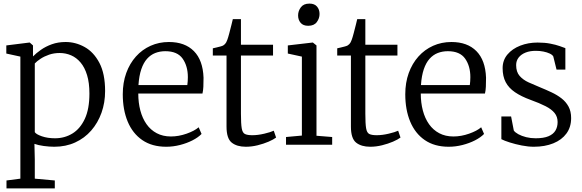

<svg xmlns="http://www.w3.org/2000/svg" viewBox="-20 -803 3231 1065"><path d="M16 242V198L93 188V-489L15 -506V-551L143 -567H145L163 -551V-490Q180.5 -508 206.8 -526.5Q233 -545 267.5 -557.5Q302 -570 344 -570Q399.5 -570 449.8 -542Q500 -514 531.5 -454Q563 -394 563 -298Q563 -233.5 543 -177.5Q523 -121.5 486 -79Q449 -36.5 397 -12.8Q345 11 281 11Q254 11 222.8 6.8Q191.5 2.5 171 -5L173 80V188L284 198V242ZM285 -36Q338.5 -36 381.8 -62.5Q425 -89 450.5 -143.8Q476 -198.5 476 -284Q476 -343.5 463 -386.2Q450 -429 427 -456.2Q404 -483.5 374.2 -496.2Q344.5 -509 311 -509Q279.5 -509 252.5 -499.8Q225.5 -490.5 205 -477Q184.5 -463.5 173 -451V-70Q180.5 -58 212.2 -47Q244 -36 285 -36Z M902 11Q823 11 769.2 -26Q715.5 -63 688.2 -128.8Q661 -194.5 661 -280Q661 -344.5 680.2 -397.8Q699.5 -451 734 -489.5Q768.5 -528 815.2 -549Q862 -570 917 -570Q1005.5 -570 1055.5 -519.5Q1105.5 -469 1109 -372Q1109 -343.5 1108 -322Q1107 -300.5 1103 -284H747Q747 -233.5 758.5 -190Q770 -146.5 792.8 -114.2Q815.5 -82 849.5 -64Q883.5 -46 928 -46Q971 -46 1015 -61.5Q1059 -77 1082 -97L1098 -60Q1079 -40.5 1047.8 -24.5Q1016.5 -8.5 978.5 1.2Q940.5 11 902 11ZM748 -331H1019Q1020.5 -339 1021.2 -352.5Q1022 -366 1022 -375Q1022 -436.5 993 -477.8Q964 -519 897 -519Q867 -519 841.2 -509Q815.5 -499 795.8 -477Q776 -455 763.8 -419Q751.5 -383 748 -331Z M1343.5 11Q1294 11 1265.2 -12Q1236.5 -35 1236.5 -101V-495H1160.5V-535Q1169.5 -537 1181.5 -539.8Q1193.5 -542.5 1204 -545.5Q1214.5 -548.5 1218.5 -551Q1224 -554.5 1227.8 -558.5Q1231.5 -562.5 1234.8 -568.2Q1238 -574 1241 -582.5Q1245.5 -594.5 1251.8 -618.5Q1258 -642.5 1263.8 -665.2Q1269.5 -688 1271.5 -697H1316.5V-555H1494.5V-495H1316.5V-172Q1316.5 -116.5 1320.8 -91.5Q1325 -66.5 1338.5 -59.8Q1352 -53 1379.5 -53Q1410.5 -53 1446.2 -61.5Q1482 -70 1498.5 -78L1511.5 -40Q1497 -29 1469.8 -17.2Q1442.5 -5.5 1409.2 2.8Q1376 11 1343.5 11Z M1566.5 0V-43L1654.5 -51V-489L1576.5 -506V-551L1713.5 -567H1715.5L1735.5 -551V-50L1822.5 -43V0ZM1689 -660Q1661.5 -660 1647.5 -676.5Q1633.5 -693 1633.5 -717.5Q1633.5 -742 1648.8 -762.5Q1664 -783 1696 -783H1697Q1724.5 -783 1738.5 -766.5Q1752.5 -750 1752.5 -725.5Q1752.5 -701 1737.2 -680.5Q1722 -660 1690 -660Z M2033.5 11Q1984 11 1955.2 -12Q1926.5 -35 1926.5 -101V-495H1850.5V-535Q1859.5 -537 1871.5 -539.8Q1883.5 -542.5 1894 -545.5Q1904.5 -548.5 1908.5 -551Q1914 -554.5 1917.8 -558.5Q1921.5 -562.5 1924.8 -568.2Q1928 -574 1931 -582.5Q1935.5 -594.5 1941.8 -618.5Q1948 -642.5 1953.8 -665.2Q1959.5 -688 1961.5 -697H2006.5V-555H2184.5V-495H2006.5V-172Q2006.5 -116.5 2010.8 -91.5Q2015 -66.5 2028.5 -59.8Q2042 -53 2069.5 -53Q2100.5 -53 2136.2 -61.5Q2172 -70 2188.5 -78L2201.5 -40Q2187 -29 2159.8 -17.2Q2132.5 -5.5 2099.2 2.8Q2066 11 2033.5 11Z M2469 11Q2390 11 2336.2 -26Q2282.5 -63 2255.2 -128.8Q2228 -194.5 2228 -280Q2228 -344.5 2247.2 -397.8Q2266.5 -451 2301 -489.5Q2335.5 -528 2382.2 -549Q2429 -570 2484 -570Q2572.5 -570 2622.5 -519.5Q2672.5 -469 2676 -372Q2676 -343.5 2675 -322Q2674 -300.5 2670 -284H2314Q2314 -233.5 2325.5 -190Q2337 -146.5 2359.8 -114.2Q2382.5 -82 2416.5 -64Q2450.5 -46 2495 -46Q2538 -46 2582 -61.5Q2626 -77 2649 -97L2665 -60Q2646 -40.5 2614.8 -24.5Q2583.5 -8.5 2545.5 1.2Q2507.5 11 2469 11ZM2315 -331H2586Q2587.5 -339 2588.2 -352.5Q2589 -366 2589 -375Q2589 -436.5 2560 -477.8Q2531 -519 2464 -519Q2434 -519 2408.2 -509Q2382.5 -499 2362.8 -477Q2343 -455 2330.8 -419Q2318.5 -383 2315 -331Z M2941 11Q2910 11 2874.2 4Q2838.5 -3 2807.8 -12.8Q2777 -22.5 2761 -31V-157H2815L2830 -79Q2837 -68.5 2855.2 -58.5Q2873.5 -48.5 2898.5 -42.2Q2923.5 -36 2951 -36Q2995.5 -36 3022.2 -47.2Q3049 -58.5 3061 -78.8Q3073 -99 3073 -126Q3073 -155.5 3056.2 -176.2Q3039.5 -197 3006.2 -214Q2973 -231 2923 -249Q2871 -268 2836.5 -291.5Q2802 -315 2785 -347.2Q2768 -379.5 2768 -425Q2768 -469 2794.8 -500.8Q2821.5 -532.5 2865.8 -549.8Q2910 -567 2962 -567Q3001.5 -567 3032.2 -561Q3063 -555 3084.2 -547.5Q3105.5 -540 3116 -536V-417H3067L3049 -490Q3044 -499 3029.2 -506Q3014.5 -513 2994.5 -517Q2974.5 -521 2954 -521Q2920.5 -521.5 2895.5 -511.5Q2870.5 -501.5 2856.8 -483.8Q2843 -466 2843 -442Q2843 -404 2862.2 -382Q2881.5 -360 2911.8 -346.2Q2942 -332.5 2975 -319Q3008 -305.5 3039 -291Q3070 -276.5 3094.5 -257.5Q3119 -238.5 3133.5 -212Q3148 -185.5 3148 -148Q3148 -98 3122 -62.5Q3096 -27 3049.2 -8Q3002.5 11 2941 11Z"/></svg>

Font: Merriweather Light
Style: Regular
Weight: 300
Designer: Eben Sorkin
Foundry: Eben Sorkin
Version: Version 2.100